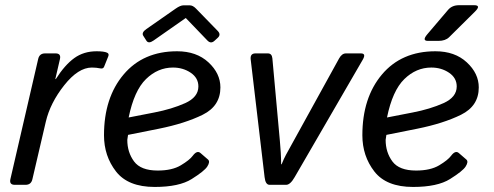

<svg xmlns="http://www.w3.org/2000/svg" viewBox="-20 -721 1927 749"><path d="M37.6 0Q15.6 0 20.5 -22L128.9 -490.7Q133.8 -512.7 155.8 -512.7H196.8Q218.8 -512.7 213.9 -490.7L195.8 -412.6H197.8Q232.9 -467.8 269.8 -494.4Q306.6 -521 356.9 -521Q385.7 -521 397.5 -515.6Q406.7 -511.7 402.3 -501L386.2 -460.9Q382.8 -452.1 372.1 -454.1Q355.5 -457.5 338.4 -457.5Q285.2 -457.5 230.5 -388.4Q175.8 -319.3 158.7 -246.1L106.4 -22Q101.6 0 79.6 0Z M539.1 -581.1Q530.8 -593.8 551.3 -607.9L665.5 -687.5Q683.6 -700.2 695.8 -700.2H720.2Q732.4 -700.2 744.6 -687.5L829.6 -600.1Q843.3 -585.9 829.1 -573.2L816.9 -562Q802.7 -548.8 789.1 -563L705.1 -650.4H704.1L579.1 -563Q559.6 -549.3 551.3 -562ZM385.7 -193.4Q385.7 -339.8 462.2 -430.4Q538.6 -521 670.9 -521Q746.6 -521 793.2 -477.8Q839.8 -434.6 839.8 -379.9Q839.8 -307.6 770.8 -273.4Q701.7 -239.3 599.6 -218.8L479.5 -194.8Q476.6 -176.3 476.6 -175.3Q476.6 -127 502.9 -91.3Q529.3 -55.7 595.2 -55.7Q651.4 -55.7 685.5 -76.2Q719.7 -96.7 731.9 -113.3Q749 -136.2 762.7 -123.5L791.5 -98.6Q800.8 -90.3 788.6 -71.3Q777.3 -53.7 728 -22.7Q678.7 8.3 583.5 8.3Q479.5 8.3 432.6 -52Q385.7 -112.3 385.7 -193.4ZM481.9 -262.7 582 -282.2Q650.4 -295.4 702.1 -318.6Q753.9 -341.8 753.9 -383.8Q753.9 -417 723.9 -437.3Q693.8 -457.5 654.8 -457.5Q595.7 -457.5 549.6 -412.6Q503.4 -367.7 481.9 -262.7Z M958 -488.8Q955.1 -512.7 976.6 -512.7H1024.9Q1040.5 -512.7 1042.5 -493.7L1071.8 -171.4Q1073.7 -151.9 1075.2 -127Q1076.7 -102.1 1076.7 -80.1H1078.6Q1087.4 -102.1 1095.5 -116.9Q1103.5 -131.8 1125.5 -171.4L1303.2 -493.7Q1314 -512.7 1329.6 -512.7H1387.7Q1409.2 -512.7 1395.5 -488.8L1129.4 -29.8Q1112.3 0 1096.2 0H1031.7Q1015.6 0 1012.2 -29.8Z M1649.4 -561.5Q1625 -561.5 1647 -587.4L1728 -682.6Q1743.7 -700.7 1770.5 -700.7H1829.6Q1858.4 -700.7 1832.5 -675.3L1731.9 -575.7Q1717.3 -561.5 1690.4 -561.5ZM1393.6 -193.4Q1393.6 -339.8 1470 -430.4Q1546.4 -521 1678.7 -521Q1754.4 -521 1801 -477.8Q1847.7 -434.6 1847.7 -379.9Q1847.7 -307.6 1778.6 -273.4Q1709.5 -239.3 1607.4 -218.8L1487.3 -194.8Q1484.4 -176.3 1484.4 -175.3Q1484.4 -127 1510.7 -91.3Q1537.1 -55.7 1603 -55.7Q1659.2 -55.7 1693.4 -76.2Q1727.5 -96.7 1739.7 -113.3Q1756.8 -136.2 1770.5 -123.5L1799.3 -98.6Q1808.6 -90.3 1796.4 -71.3Q1785.2 -53.7 1735.8 -22.7Q1686.5 8.3 1591.3 8.3Q1487.3 8.3 1440.4 -52Q1393.6 -112.3 1393.6 -193.4ZM1489.7 -262.7 1589.8 -282.2Q1658.2 -295.4 1710 -318.6Q1761.7 -341.8 1761.7 -383.8Q1761.7 -417 1731.7 -437.3Q1701.7 -457.5 1662.6 -457.5Q1603.5 -457.5 1557.4 -412.6Q1511.2 -367.7 1489.7 -262.7Z"/></svg>

Font: Istok Web
Style: BoldItalic
Weight: 700
Italic angle: -13°
Designer: Andrey V. Panov
Foundry: Andrey V. Panov
Version: Version 1.0.2g